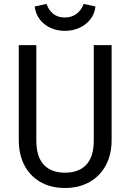

<svg xmlns="http://www.w3.org/2000/svg" viewBox="-20 -933 655 965"><path d="M541 -228.7Q541 -157.4 512.3 -103.1Q483.6 -48.7 430.5 -18.5Q377.4 11.8 306.7 11.8Q235.4 11.8 182.8 -18.5Q130.3 -48.7 102.3 -103.1Q74.4 -157.4 74.4 -228.7V-706.2H162.6V-225.6Q162.6 -146.2 199.7 -105.6Q236.9 -65.1 306.7 -65.1Q376.9 -65.1 414.1 -105.6Q451.3 -146.2 451.3 -225.6V-706.2H541ZM154.4 -900.5 213.8 -913.3Q225.1 -881 247.9 -863.1Q270.8 -845.1 305.6 -845.1Q340.5 -845.1 364.9 -863.6Q389.2 -882.1 400.5 -913.3L460 -900.5Q455.9 -864.1 434.4 -836.2Q412.8 -808.2 379 -793.1Q345.1 -777.9 305.6 -777.9Q266.7 -777.9 233.6 -793.1Q200.5 -808.2 179.5 -836.2Q158.5 -864.1 154.4 -900.5Z"/></svg>

Font: Fira Code Fixed
Style: Regular
Weight: 400
Monospace: yes
Designer: Carrois Corporate, Edenspiekermann AG, Nikita Prokopov
Foundry: Carrois Corporate, Edenspiekermann AG, Nikita Prokopov
Version: Version 5.002